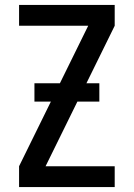

<svg xmlns="http://www.w3.org/2000/svg" viewBox="-20 -755 540 775"><path d="M57 0H443V-84H164L443 -651V-735H57V-651H336L57 -84ZM119 -345H381V-419H119Z"/></svg>

Font: Iosevka SS08 Medium
Style: Regular
Weight: 500
Monospace: yes
Designer: Belleve Invis
Foundry: Belleve Invis
Version: Version 3.4.3; ttfautohint (v1.8.3)